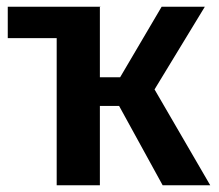

<svg xmlns="http://www.w3.org/2000/svg" viewBox="-20 -549 649 569"><path d="M603 0H462L333 -235H276V0H148V-436H3V-529H278L276 -528V-320H336L459 -529H587L438 -284Z"/></svg>

Font: Fira Sans Medium
Style: Regular
Weight: 500
Designer: bBox Type GmbH & Carrois Corporate GbR & Edenspiekermann AG
Foundry: bBox Type GmbH & Carrois Corporate GbR & Edenspiekermann AG
Version: Version 4.301